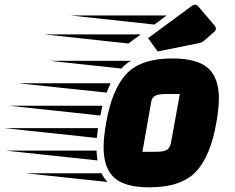

<svg xmlns="http://www.w3.org/2000/svg" viewBox="-227 -789 1006 821"><path d="M509 -539Q617 -539 663 -497.5Q709 -456 709 -368Q709 -325 698 -264Q673 -120 610 -54Q547 12 412 12Q306 12 261 -29.5Q216 -71 216 -158Q216 -203 227 -264Q252 -408 314 -473.5Q376 -539 509 -539ZM441 -140Q470 -140 484.5 -147Q499 -154 504 -178L542 -387H481Q453 -387 437.5 -380Q422 -373 419 -350L382 -140ZM192 -241Q188 -210 187 -199L-207 -241ZM211 -337 202 -295 -189 -337ZM186 -145Q186 -129 190 -103L-203 -145ZM246 -433Q234 -407 229 -393L-149 -433ZM207 -48Q219 -24 233 -11L-116 -48ZM333 -529Q309 -515 292 -496L-15 -529ZM595 -765Q601 -769 608 -769Q615 -769 624 -758L687 -684Q696 -674 696 -667.5Q696 -661 693.5 -657.5Q691 -654 647 -616Q637 -607 621 -604L447 -569L406 -626ZM433 -684 73 -723H486ZM322 -603 -38 -642H375Z"/></svg>

Font: Faster One
Style: Regular
Weight: 400
Designer: Eduardo Rodriguez Tunni
Foundry: Eduardo Rodriguez Tunni
Version: Version 1.002